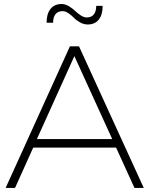

<svg xmlns="http://www.w3.org/2000/svg" viewBox="-20 -928 738 948"><path d="M7.8 0 325.2 -699.2H370.1L689.9 0H644L553.2 -199.2H144L54.2 0ZM162.1 -241.2H534.2L347.2 -650.9ZM210 -815.9Q210 -859.9 229.5 -884Q249 -908.2 284.2 -908.2Q301.3 -908.2 319.1 -897.9Q336.9 -887.7 349.9 -875Q362.8 -862.3 378.7 -852.1Q394.5 -841.8 408.2 -841.8Q431.2 -841.8 443.1 -856.7Q455.1 -871.6 455.1 -898.9H486.8Q486.8 -855 467.5 -831.1Q448.2 -807.1 413.1 -807.1Q393.6 -807.1 375.2 -817.4Q356.9 -827.6 345 -840.1Q333 -852.5 317.9 -862.8Q302.7 -873 289.1 -873Q266.1 -873 254.2 -858.2Q242.2 -843.3 242.2 -815.9Z"/></svg>

Font: Trueno UltraLight
Style: Regular
Weight: 250
Designer: Julieta Ulanovsky
Foundry: Julieta Ulanovsky
Version: Version 3.001b | FøM Fix